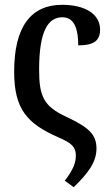

<svg xmlns="http://www.w3.org/2000/svg" viewBox="-20 -567 466 800"><path d="M39 -265C40 -114 91 -52 225 6C278 29 296 45 296 81C296 110 286 139 250 186L287 213C346 156 382 109 382 52C382 -10 345 -38 257 -80C162 -124 143 -165 143 -277C143 -442 182 -495 240 -495C292 -495 306 -442 306 -378C373 -378 397 -399 397 -444C397 -508 335 -547 239 -547C110 -547 38 -457 39 -265Z"/></svg>

Font: Noto Serif Condensed Medium
Style: Regular
Weight: 500
Width: 3
Designer: Monotype Design Team
Foundry: Monotype Imaging Inc.
Version: Version 2.015